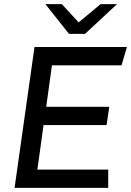

<svg xmlns="http://www.w3.org/2000/svg" viewBox="-20 -915 638 935"><path d="M550 -895H470L363 -806L281 -895H201L316 -750H394ZM598 -686H148L51 0H507V-89H162L192 -306H499L512 -395H205L233 -597H572Z"/></svg>

Font: Chivo
Style: Italic
Weight: 400
Italic angle: -8°
Designer: Hector Gatti
Foundry: Omnibus-Type
Version: Version 1.003;PS 001.003;hotconv 1.0.70;makeotf.lib2.5.58329